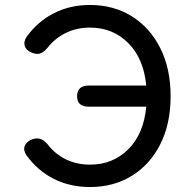

<svg xmlns="http://www.w3.org/2000/svg" viewBox="-20 -737 748 772"><path d="M342 15Q261 15 196 -18Q131 -51 87 -112Q73 -132 79 -149Q85 -166 105 -175Q143 -192 172 -156Q202 -117 245.5 -96Q289 -75 342 -75Q434 -75 496 -137Q558 -199 568 -308H337Q290 -308 290 -350Q290 -393 337 -393H568Q558 -501 496 -563.5Q434 -626 342 -626Q289 -626 245.5 -605Q202 -584 172 -546Q156 -527 141.5 -522Q127 -517 106 -526Q85 -535 79.5 -552Q74 -569 87 -589Q131 -650 196 -683.5Q261 -717 342 -717Q437 -717 510 -671.5Q583 -626 624.5 -543.5Q666 -461 666 -350Q666 -239 624.5 -157Q583 -75 510 -30Q437 15 342 15Z"/></svg>

Font: Zen Maru Gothic Medium
Style: Regular
Weight: 500
Designer: Yoshimichi Ohira
Foundry: Positype
Version: Version 1.001